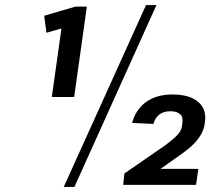

<svg xmlns="http://www.w3.org/2000/svg" viewBox="-20 -728 867 756"><path d="M272 -346H184L222 -616L163 -599L154 -666L277 -702H322ZM555 -708H596L273 8H231ZM470 -45 632 -157Q657 -176 670.5 -188.5Q684 -201 690 -212Q696 -223 697 -236L698 -244Q702 -266 689.5 -278Q677 -290 651 -290Q625 -290 608 -277.5Q591 -265 584 -240L500 -244Q515 -298 556 -327Q597 -356 659 -356Q726 -356 760 -327Q794 -298 787 -248L786 -240Q783 -219 772 -199.5Q761 -180 743.5 -162Q726 -144 701 -126L612 -63H761L752 0H465Z"/></svg>

Font: Pathway Extreme 8pt Thin 12pt Medium
Style: Italic
Weight: 500
Italic angle: -8°
Version: Version 1.001;gftools[0.9.26]